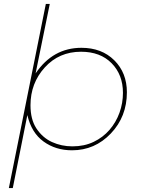

<svg xmlns="http://www.w3.org/2000/svg" viewBox="-20 -762 716 976"><path d="M45 194H25L213 -742H233L161 -389Q249 -519 394 -519Q497 -519 561 -455.5Q625 -392 625 -293Q625 -169 543.5 -83.5Q462 2 346 2Q263 2 201.5 -42.5Q140 -87 119 -177ZM348 -18Q408.5 -18 456 -40.8Q503.5 -63.5 536.8 -102Q570 -140.5 587.5 -189.2Q605 -238 605 -290Q605 -382 547.5 -440.5Q490 -499 392 -499Q280 -499 207.5 -419Q135 -339 135 -227Q135 -155.5 164.5 -110Q196 -62 244.2 -40Q292.5 -18 348 -18Z"/></svg>

Font: Argentum Sans Thin
Style: Italic
Weight: 100
Italic angle: -11°
Designer: Julieta Ulanovsky (font), Cristiano Sobral (main changes and remaster)
Foundry: Julieta Ulanovsky (font), Cristiano Sobral (main changes and remaster)
Version: Version 2.007;June 15, 2022;FontCreator 14.0.0.2814 64-bit; 